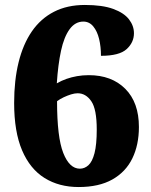

<svg xmlns="http://www.w3.org/2000/svg" viewBox="-20 -744 609 774"><path d="M297 10Q218 10 159.5 -26.5Q101 -63 69 -138Q37 -213 37 -329Q37 -420 55 -493Q73 -566 108.5 -617.5Q144 -669 197.5 -696.5Q251 -724 322 -724Q393 -724 436.5 -708Q480 -692 500 -666Q520 -640 520 -610Q520 -573 490.5 -546Q461 -519 387 -519Q387 -556 379.5 -587Q372 -618 356 -637.5Q340 -657 316 -657Q283 -657 260.5 -626Q238 -595 226 -539.5Q214 -484 209 -408Q228 -419 248 -426Q268 -433 290.5 -437Q313 -441 338 -441Q430 -441 485 -386Q540 -331 540 -232Q540 -160 513.5 -105.5Q487 -51 433 -20.5Q379 10 297 10ZM302 -64Q321 -64 336.5 -78Q352 -92 361 -126.5Q370 -161 370 -222Q370 -304 348 -336Q326 -368 293 -368Q281 -368 266.5 -363.5Q252 -359 237 -352Q222 -345 210 -336Q210 -191 235 -127.5Q260 -64 302 -64Z"/></svg>

Font: Noto Serif Khmer Black
Style: Regular
Weight: 900
Version: Version 2.003